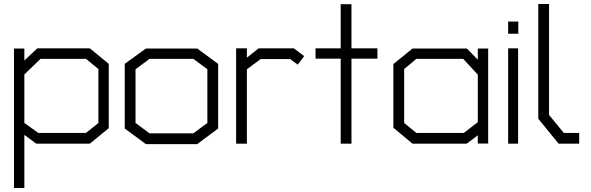

<svg xmlns="http://www.w3.org/2000/svg" viewBox="-20 -720 2962 962"><path d="M430 0H162L102 -44V222H50V-477H102V-417L167 -478H430L525 -400V-78ZM473 -374 411 -425H183L102 -347V-104L172 -54H411L473 -104Z M968 2H711L605 -76V-400L711 -477H968L1073 -400V-76ZM1019 -373 949 -425H729L659 -373V-104L729 -52H949L1019 -104Z M1472 -396 1434 -424H1286L1217 -373V0H1163V-478H1217V-431L1276 -478H1452L1504 -439Z M1741 -426V0H1687V-426H1561V-478H1687V-699H1741V-478H1871V-426Z M2374 -1V-42L2318 0H2047L1951 -80V-399L2047 -477H2319L2374 -421V-477H2426V-1ZM2374 -346 2301 -425H2066L2005 -374V-104L2066 -54H2304L2374 -108Z M2526 -551V-612H2577V-551ZM2526 0V-478H2576V0Z M2779 0 2677 -125V-700H2731V-144L2805 -54H2882V0Z"/></svg>

Font: Turret Road
Style: Regular
Weight: 400
Designer: Noponies
Foundry: Noponies
Version: Version 1.001; ttfautohint (v1.8)